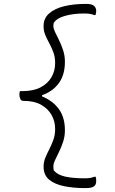

<svg xmlns="http://www.w3.org/2000/svg" viewBox="-20 -790 590 982"><path d="M312 -124Q312 -93 303 -65.5Q294 -38 282.5 -14.5Q271 9 262 28Q253 47 253 61Q253 67 253.5 72Q254 77 255 82Q275 105 314.5 113.5Q354 122 415 122Q430 122 441 120Q452 118 463 114H469Q471 118 471.5 124Q472 130 472 138Q472 154 461 163Q450 172 418 172H412Q357 172 309 162.5Q261 153 232 129.5Q203 106 203 63V61Q203 38 212 16.5Q221 -5 232.5 -27.5Q244 -50 253 -75Q262 -100 262 -131Q262 -169 244 -201.5Q226 -234 190.5 -254Q155 -274 102 -274H100Q88 -274 83.5 -284.5Q79 -295 79 -308Q79 -312 80 -316.5Q81 -321 82 -324H95Q151 -324 188 -343.5Q225 -363 243.5 -395.5Q262 -428 262 -467Q262 -498 253 -522.5Q244 -547 232.5 -568Q221 -589 212 -610Q203 -631 203 -654V-658Q203 -696 231 -721Q259 -746 307.5 -758Q356 -770 417 -770H422Q450 -770 461 -760Q472 -750 472 -734Q472 -727 471 -722.5Q470 -718 468 -713H462Q449 -718 437.5 -719.5Q426 -721 409 -721Q356 -721 313 -709Q270 -697 255 -673Q254 -669 253.5 -665.5Q253 -662 253 -658Q253 -644 262 -625.5Q271 -607 282.5 -583.5Q294 -560 303 -532.5Q312 -505 312 -474Q312 -408 281.5 -365.5Q251 -323 195 -303V-297Q251 -274 281.5 -231.5Q312 -189 312 -124Z"/></svg>

Font: Recursive Casual Light
Style: Regular
Weight: 300
Version: Version 1.047